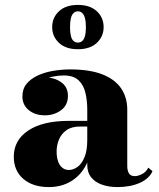

<svg xmlns="http://www.w3.org/2000/svg" viewBox="-20 -750 646 780"><path d="M457.5 10Q421.5 10 393.8 0Q366 -10 350.2 -29.8Q334.5 -49.5 334.5 -79.5V-304.5Q334.5 -340.5 327.2 -372.2Q320 -404 299.2 -423.8Q278.5 -443.5 238.5 -443.5Q219 -443.5 196 -439Q173 -434.5 152 -424.8Q131 -415 117.8 -398.8Q104.5 -382.5 104.5 -358.5H72Q72 -392.5 99 -414Q126 -435.5 162.5 -435.5Q200.5 -435.5 228.2 -416.2Q256 -397 256 -360.5Q256 -322.5 227.8 -302Q199.5 -281.5 162.5 -281.5Q123 -281.5 97 -302.5Q71 -323.5 71 -358.5Q71 -389 88.2 -409.8Q105.5 -430.5 133.8 -443.5Q162 -456.5 196.5 -462.2Q231 -468 265 -468Q344.5 -468 396 -447.8Q447.5 -427.5 472.2 -390.8Q497 -354 497 -304.5V-75Q497 -58 503.5 -46.2Q510 -34.5 528.5 -34.5Q540 -34.5 556.5 -42.5Q573 -50.5 582.5 -69L599.5 -54.5Q585.5 -23.5 547.2 -6.8Q509 10 457.5 10ZM178.5 10Q113.5 10 74.8 -23.2Q36 -56.5 36 -113.5Q36 -180.5 94.8 -219.8Q153.5 -259 260 -259H381V-236H305.5Q270.5 -236 249.5 -220.8Q228.5 -205.5 219.2 -182.2Q210 -159 210 -135Q210 -112 215.8 -95Q221.5 -78 232.8 -68.8Q244 -59.5 260 -59.5Q277.5 -59.5 294.8 -71.8Q312 -84 323.2 -111Q334.5 -138 334.5 -181.5H352Q352 -123 329.8 -80Q307.5 -37 268.5 -13.5Q229.5 10 178.5 10ZM296.5 -550Q247 -550 219.5 -576Q192 -602 192 -640Q192 -678.5 219.5 -704.2Q247 -730 296.5 -730Q346 -730 373.5 -704.2Q401 -678.5 401 -640Q401 -602 373.5 -576Q346 -550 296.5 -550ZM296.5 -577Q307 -577 314.2 -583.5Q321.5 -590 325.2 -604Q329 -618 329 -640Q329 -662 325.2 -676Q321.5 -690 314.2 -697Q307 -704 296.5 -704Q286 -704 278.8 -697Q271.5 -690 268 -676Q264.5 -662 264.5 -640Q264.5 -618 268 -604Q271.5 -590 278.8 -583.5Q286 -577 296.5 -577Z"/></svg>

Font: Bodoni Moda 9pt ExtraBold
Style: Regular
Weight: 800
Designer: Owen Earl
Foundry: indestructible type
Version: Version 2.005